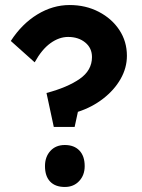

<svg xmlns="http://www.w3.org/2000/svg" viewBox="-20 -733 565 764"><path d="M194 -228 165 -363Q248 -385 297 -419Q346 -453 346 -506Q346 -542 319 -564Q292 -586 251 -586Q215 -586 180.5 -561Q146 -536 118 -485L23 -570Q67 -638 128.5 -675.5Q190 -713 257 -713Q321 -713 373 -686Q425 -659 455 -613.5Q485 -568 485 -511Q485 -463 460 -419Q435 -375 390.5 -340.5Q346 -306 290 -288L277 -228ZM159 -72Q159 -109 180.5 -132.5Q202 -156 238 -156Q275 -156 296 -134Q317 -112 317 -72Q317 -36 295 -12.5Q273 11 238 11Q200 11 179.5 -10.5Q159 -32 159 -72Z"/></svg>

Font: Lexend SemiBold
Style: Regular
Weight: 600
Designer: Bonnie Shaver-Troup, Thomas Jockin
Foundry: Lexend
Version: Version 1.005; ttfautohint (v1.8.3)